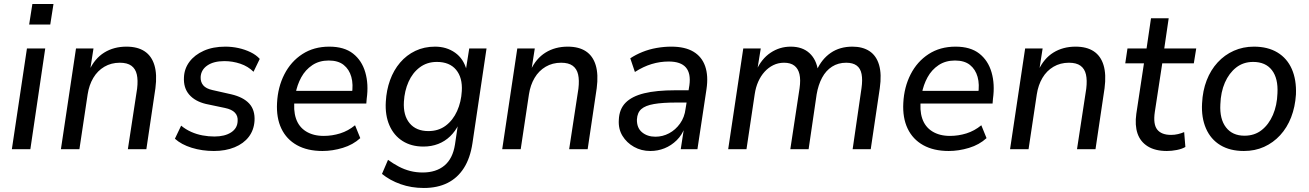

<svg xmlns="http://www.w3.org/2000/svg" viewBox="-20 -742 6513 955"><path d="M125 -620 141 -722H246L230 -620ZM39 0 114 -501H205L131 0Z M283 0 358 -501H445L428 -392H424Q451 -451 498.5 -480.5Q546 -510 609 -510Q664 -510 699 -487Q734 -464 748 -418Q762 -372 753 -303L708 0H616L662 -301Q667 -343 660.5 -371.5Q654 -400 633.5 -415Q613 -430 576 -430Q533 -430 499 -410Q465 -390 444 -354.5Q423 -319 416 -273L375 0Z M1044 9Q985 9 933.5 -7Q882 -23 850 -52L881 -117Q904 -98 931 -86Q958 -74 987.5 -68.5Q1017 -63 1046 -63Q1098 -63 1129.5 -83.5Q1161 -104 1162 -140Q1164 -165 1148.5 -181.5Q1133 -198 1099 -205L1004 -225Q950 -238 921 -271.5Q892 -305 895 -358Q897 -401 922.5 -435Q948 -469 993.5 -489.5Q1039 -510 1101 -510Q1134 -510 1166 -503Q1198 -496 1226 -482.5Q1254 -469 1272 -449L1241 -385Q1214 -412 1175.5 -425Q1137 -438 1096 -438Q1043 -438 1011.5 -416.5Q980 -395 978 -359Q977 -334 991 -317.5Q1005 -301 1037 -294L1130 -273Q1190 -259 1219.5 -227Q1249 -195 1246 -141Q1243 -95 1217.5 -61.5Q1192 -28 1147 -9.5Q1102 9 1044 9Z M1584 9Q1509 9 1457 -20Q1405 -49 1379.5 -102.5Q1354 -156 1358 -230Q1362 -309 1394.5 -372.5Q1427 -436 1484 -473Q1541 -510 1618 -510Q1692 -510 1736 -475.5Q1780 -441 1797 -382Q1814 -323 1804 -251L1802 -227H1427L1436 -290H1750L1730 -273Q1738 -322 1727.5 -359.5Q1717 -397 1689.5 -419Q1662 -441 1615 -441Q1568 -441 1533.5 -418Q1499 -395 1478.5 -357.5Q1458 -320 1450 -276L1446 -252Q1438 -195 1452 -153Q1466 -111 1502 -88.5Q1538 -66 1590 -66Q1632 -66 1672 -78.5Q1712 -91 1746 -119L1772 -55Q1736 -22 1685 -6.5Q1634 9 1584 9Z M2088 193Q2026 193 1972.5 174Q1919 155 1880 123L1910 53Q1936 72 1963.5 86.5Q1991 101 2020.5 108.5Q2050 116 2082 116Q2149 116 2190.5 81.5Q2232 47 2243 -23L2258 -124H2262Q2245 -89 2219 -64Q2193 -39 2159.5 -26Q2126 -13 2086 -13Q2026 -13 1982.5 -40.5Q1939 -68 1917 -118.5Q1895 -169 1899 -236Q1902 -293 1920 -343Q1938 -393 1970 -430.5Q2002 -468 2046 -489Q2090 -510 2144 -510Q2201 -510 2243.5 -480Q2286 -450 2301 -393L2297 -394L2314 -501H2400L2330 -30Q2319 44 2287.5 93.5Q2256 143 2206 168Q2156 193 2088 193ZM2111 -90Q2161 -90 2197 -117Q2233 -144 2253.5 -189.5Q2274 -235 2277 -289Q2281 -356 2248.5 -395Q2216 -434 2153 -434Q2104 -434 2068 -407Q2032 -380 2012 -335Q1992 -290 1989 -236Q1985 -168 2017.5 -129Q2050 -90 2111 -90Z M2478 0 2553 -501H2640L2623 -392H2619Q2646 -451 2693.5 -480.5Q2741 -510 2804 -510Q2859 -510 2894 -487Q2929 -464 2943 -418Q2957 -372 2948 -303L2903 0H2811L2857 -301Q2862 -343 2855.5 -371.5Q2849 -400 2828.5 -415Q2808 -430 2771 -430Q2728 -430 2694 -410Q2660 -390 2639 -354.5Q2618 -319 2611 -273L2570 0Z M3215 9Q3170 9 3133.5 -11.5Q3097 -32 3076 -66.5Q3055 -101 3058 -146Q3060 -199 3091.5 -231Q3123 -263 3184 -278Q3245 -293 3339 -293H3417L3408 -232H3344Q3275 -232 3232.5 -224.5Q3190 -217 3170 -199.5Q3150 -182 3148 -148Q3147 -106 3173.5 -84Q3200 -62 3240 -62Q3276 -62 3308 -79Q3340 -96 3362.5 -127.5Q3385 -159 3390 -201L3409 -318Q3417 -377 3391.5 -406.5Q3366 -436 3306 -436Q3263 -436 3221.5 -423.5Q3180 -411 3138 -384L3115 -452Q3142 -470 3175.5 -483.5Q3209 -497 3246 -503.5Q3283 -510 3319 -510Q3387 -510 3429 -485Q3471 -460 3487.5 -412.5Q3504 -365 3494 -298L3449 0H3366L3383 -110H3387Q3373 -71 3346 -44.5Q3319 -18 3285.5 -4.5Q3252 9 3215 9Z M3602 0 3677 -501H3764L3746 -390H3741Q3767 -449 3812.5 -479.5Q3858 -510 3913 -510Q3971 -510 4006 -478Q4041 -446 4049 -389L4042 -392Q4067 -448 4112 -479Q4157 -510 4220 -510Q4271 -510 4305 -487.5Q4339 -465 4352.5 -419Q4366 -373 4356 -303L4311 0H4221L4265 -303Q4271 -345 4265.5 -373.5Q4260 -402 4241 -416Q4222 -430 4189 -430Q4149 -430 4118.5 -410.5Q4088 -391 4069 -355.5Q4050 -320 4042 -273L4002 0H3911L3957 -303Q3963 -345 3956.5 -373Q3950 -401 3931 -415.5Q3912 -430 3880 -430Q3851 -430 3826.5 -418Q3802 -406 3783 -385Q3764 -364 3751.5 -336Q3739 -308 3734 -274L3693 0Z M4699 9Q4624 9 4572 -20Q4520 -49 4494.5 -102.5Q4469 -156 4473 -230Q4477 -309 4509.5 -372.5Q4542 -436 4599 -473Q4656 -510 4733 -510Q4807 -510 4851 -475.5Q4895 -441 4912 -382Q4929 -323 4919 -251L4917 -227H4542L4551 -290H4865L4845 -273Q4853 -322 4842.5 -359.5Q4832 -397 4804.5 -419Q4777 -441 4730 -441Q4683 -441 4648.5 -418Q4614 -395 4593.5 -357.5Q4573 -320 4565 -276L4561 -252Q4553 -195 4567 -153Q4581 -111 4617 -88.5Q4653 -66 4705 -66Q4747 -66 4787 -78.5Q4827 -91 4861 -119L4887 -55Q4851 -22 4800 -6.5Q4749 9 4699 9Z M5004 0 5079 -501H5166L5149 -392H5145Q5172 -451 5219.5 -480.5Q5267 -510 5330 -510Q5385 -510 5420 -487Q5455 -464 5469 -418Q5483 -372 5474 -303L5429 0H5337L5383 -301Q5388 -343 5381.5 -371.5Q5375 -400 5354.5 -415Q5334 -430 5297 -430Q5254 -430 5220 -410Q5186 -390 5165 -354.5Q5144 -319 5137 -273L5096 0Z M5784 9Q5726 9 5689 -14Q5652 -37 5638 -78Q5624 -119 5632 -176L5670 -427H5577L5588 -501H5683L5705 -651H5793L5771 -501H5930L5918 -427H5761L5724 -185Q5715 -124 5736 -97.5Q5757 -71 5805 -71Q5823 -71 5839.5 -75Q5856 -79 5870 -85L5876 -11Q5859 -1 5833.5 4Q5808 9 5784 9Z M6167 9Q6098 9 6050 -20Q6002 -49 5978.5 -103Q5955 -157 5959 -228Q5962 -291 5982 -342.5Q6002 -394 6036.5 -431.5Q6071 -469 6117 -489.5Q6163 -510 6217 -510Q6286 -510 6334 -481Q6382 -452 6405.5 -398.5Q6429 -345 6426 -272Q6422 -210 6402 -158.5Q6382 -107 6347.5 -69.5Q6313 -32 6267.5 -11.5Q6222 9 6167 9ZM6170 -67Q6220 -67 6255.5 -95Q6291 -123 6311.5 -170.5Q6332 -218 6334 -278Q6338 -352 6306.5 -393Q6275 -434 6213 -434Q6164 -434 6128.5 -406Q6093 -378 6072.5 -331Q6052 -284 6050 -223Q6046 -150 6078 -108.5Q6110 -67 6170 -67Z"/></svg>

Font: Nunitoga
Style: Medium Italic
Weight: 500
Italic angle: -9°
Designer: Vernon Adams
Foundry: Vernon Adams
Version: Version 1.0